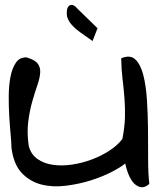

<svg xmlns="http://www.w3.org/2000/svg" viewBox="-20 -772 675 793"><path d="M27.3 -162.1Q27.3 -181.6 23.9 -216.8Q20.5 -252 18.1 -293.5Q15.6 -335 16.1 -377.9Q16.6 -420.9 23.4 -455.6Q30.3 -490.2 45.4 -512.7Q60.5 -535.2 88.9 -535.2Q123 -525.4 135.3 -509.8Q147.5 -494.1 146 -471.7Q144.5 -449.2 134.3 -419.9Q124 -390.6 113.3 -353Q102.5 -315.4 96.7 -270Q90.8 -224.6 98.6 -169.9Q107.4 -134.8 134.3 -115.7Q161.1 -96.7 198.2 -91.3Q235.4 -85.9 277.8 -92.3Q320.3 -98.6 360.4 -113.8Q400.4 -128.9 433.6 -150.9Q466.8 -172.9 485.4 -198.2Q495.1 -247.1 496.1 -287.6Q497.1 -328.1 494.1 -366.2Q491.2 -404.3 486.3 -443.8Q481.4 -483.4 480.5 -531.2Q517.6 -546.9 539.1 -526.4Q560.5 -505.9 571.8 -462.4Q583 -418.9 586.9 -359.4Q590.8 -299.8 591.3 -236.8Q591.8 -173.8 591.8 -114.3Q591.8 -54.7 596.7 -12.7Q570.3 12.7 541.5 -7.8Q512.7 -28.3 497.1 -96.7Q481.4 -83 443.4 -63Q405.3 -43 356 -27.3Q306.6 -11.7 252.4 -4.9Q198.2 2 151.4 -9.8Q104.5 -21.5 70.3 -57.1Q36.1 -92.8 27.3 -162.1ZM382.8 -655.3 362.3 -602.5Q331.1 -624 312.5 -637.7Q293.9 -651.4 283.2 -662.1Q272.5 -672.9 266.6 -682.1Q260.7 -691.4 256.8 -704.1Q254.9 -716.8 256.3 -728.5Q257.8 -740.2 263.7 -746.6Q269.5 -752.9 278.8 -751.5Q288.1 -750 300.8 -735.4Z"/></svg>

Font: Architects Daughter-petzku
Style: Regular
Weight: 400
Designer: Kimberly Geswein
Foundry: Kimberly Geswein
Version: Version 1.000 2010 initial release